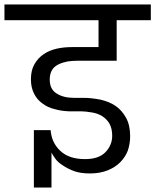

<svg xmlns="http://www.w3.org/2000/svg" viewBox="-56 -760 693 857"><path d="M617.2 -669.9H464.8V-488.8H288.1Q267.6 -488.8 246.1 -485.8Q223.1 -481.4 206.1 -473.1Q186 -463.4 176.8 -448.2Q166 -430.7 166 -404.8Q166 -360.4 198.2 -341.8Q228 -323.2 274.9 -323.2H318.8Q351.6 -323.2 394 -314.9Q433.1 -305.7 460 -287.1Q488.3 -267.6 506.8 -233.9Q524.9 -201.2 524.9 -151.9Q524.9 -118.2 514.2 -86.9Q502.9 -58.1 480 -35.2Q457 -12.2 422.9 1Q388.7 14.2 345.2 14.2Q303.7 14.2 274.9 3.9Q244.1 -7.8 224.1 -22Q202.1 -35.6 190.9 -51.8Q176.8 -71.8 173.8 -79.1V77.1H95.2V-179.2H169.9Q174.3 -122.6 213.9 -85.9Q252.9 -49.8 323.2 -49.8Q385.3 -49.8 415 -81.1Q444.8 -112.3 444.8 -153.8Q444.8 -185.5 433.1 -207Q421.9 -227.1 400.9 -241.2Q379.9 -253.9 356 -257.8Q324.7 -263.2 304.2 -263.2H251Q215.8 -264.6 188 -272.9Q157.7 -279.8 133.8 -297.9Q109.4 -314.9 96.2 -341.8Q82 -369.1 82 -405.8Q82 -446.8 98.1 -474.1Q114.7 -502.4 140.1 -519Q165.5 -535.6 198.2 -543Q229 -549.8 265.1 -549.8H383.8V-669.9H-36.1V-740.2H617.2Z"/></svg>

Font: PoppinsZ
Style: Regular
Weight: 400
Designer: Ninad Kale (Devanagari), Jonny Pinhorn (Latin)
Foundry: Indian Type Foundry
Version: Version 3.002;FEAKit 1.0